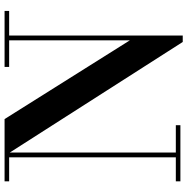

<svg xmlns="http://www.w3.org/2000/svg" viewBox="-10 -780 800 819"><g transform="rotate(-90 389.5 -370.0)"><path d="M753 -750V-730.5H648V10H620.5L149 -727.5V-19.5H265.5V0H26V-19.5H128.5V-730.5H26V-750H291.5L627.5 -215.5V-730.5H514V-750Z"/></g></svg>

Font: Bodoni Moda SemiBold
Style: Regular
Weight: 600
Designer: Owen Earl
Foundry: indestructible type
Version: Version 2.005; ttfautohint (v1.8.4.7-5d5b)